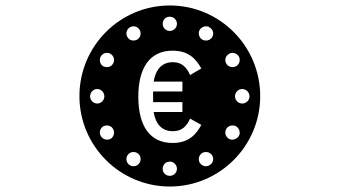

<svg xmlns="http://www.w3.org/2000/svg" viewBox="-20 -741 1240 701"><path d="M445 -173C450 -182 458 -186 467 -186C472 -186 476 -185 480 -183C493 -176 497 -160 490 -147C485 -139 477 -134 468 -134C463 -134 458 -135 454 -138C442 -145 438 -161 445 -173ZM574 -125C574 -139 585 -151 600 -151C614 -151 626 -139 626 -125C626 -110 614 -99 600 -99C585 -99 574 -110 574 -125ZM755 -173C762 -161 758 -145 745 -138C741 -135 737 -134 732 -134C723 -134 714 -139 709 -147C702 -160 707 -176 719 -183C723 -185 727 -186 732 -186C741 -186 750 -182 755 -173ZM335 -416C349 -416 361 -404 361 -389C361 -375 349 -363 335 -363C321 -363 309 -375 309 -389C309 -404 321 -416 335 -416ZM357 -280C361 -282 366 -283 370 -283C380 -283 388 -279 393 -270C400 -258 396 -242 384 -234C380 -232 376 -231 371 -231C362 -231 353 -236 348 -244C341 -257 345 -272 357 -280ZM842 -280C854 -272 859 -257 852 -244C846 -236 837 -231 828 -231C824 -231 820 -232 816 -234C803 -242 799 -258 806 -270C811 -279 820 -283 829 -283C834 -283 838 -282 842 -280ZM384 -544C396 -537 400 -521 393 -509C388 -500 380 -496 370 -496C366 -496 361 -497 357 -499C345 -506 341 -522 348 -535C353 -543 361 -548 370 -548C375 -548 380 -547 384 -544ZM610 -219C528 -219 485 -280 485 -388C485 -495 528 -556 610 -556C671 -556 697 -523 715 -491L674 -467C662 -494 645 -514 611 -514C571 -514 548 -487 541 -443H646V-407H539V-368H646V-332H541C548 -288 571 -262 611 -262C645 -262 662 -281 674 -308L715 -285C697 -252 671 -219 610 -219ZM864 -416C879 -416 891 -404 891 -389C891 -375 879 -363 864 -363C850 -363 838 -375 838 -389C838 -404 850 -416 864 -416ZM490 -632C497 -619 493 -603 480 -596C476 -594 472 -593 467 -593C458 -593 450 -597 445 -606C438 -618 442 -634 454 -641C458 -644 463 -645 468 -645C477 -645 485 -640 490 -632ZM574 -654C574 -669 585 -680 600 -680C614 -680 626 -669 626 -654C626 -640 614 -628 600 -628C585 -628 574 -640 574 -654ZM709 -632C714 -640 723 -645 732 -645C737 -645 741 -644 745 -641C758 -634 762 -618 755 -606C750 -597 741 -593 732 -593C727 -593 723 -594 719 -596C707 -603 702 -619 709 -632ZM816 -544C820 -547 824 -548 829 -548C838 -548 847 -543 852 -535C859 -522 854 -506 842 -499C838 -497 834 -496 829 -496C820 -496 811 -500 806 -509C799 -521 803 -537 816 -544ZM270 -390C270 -208 418 -60 600 -60C782 -60 930 -208 930 -390C930 -573 782 -721 600 -721C418 -721 270 -573 270 -390Z"/></svg>

Font: CryptoKit_GRILLE 1.4
Style: Regular
Weight: 400
Monospace: yes
Designer: Oceane Juvin
Foundry: http://www.head-geneve.ch
Version: Version 1.004